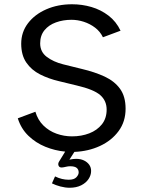

<svg xmlns="http://www.w3.org/2000/svg" viewBox="-20 -700 672 900"><path d="M306.4 180.1Q285.7 180.1 263.1 174.1Q240.5 168.1 223.5 159.5L238 126.9Q255.1 135.2 270.6 138.8Q286.1 142.5 302.2 142.5Q327.1 142.5 337.9 131Q348.8 119.5 348.8 108.1Q348.8 94.4 339.3 86.8Q329.9 79.3 308.6 79.3Q299.3 79.3 289.1 81.8Q278.8 84.4 271.1 85Q258.2 86.1 254.4 76.4Q250.6 66.7 257.6 56.1L285.5 10.7Q237.5 6.2 192.5 -12.1Q147.5 -30.4 113.2 -63.5Q78.8 -96.6 63.4 -145.4L145.9 -176.2Q157.2 -137.7 183.4 -111.8Q209.6 -86 244.8 -73.4Q280.1 -60.8 317.5 -60.8Q361.8 -60.8 398.5 -75Q435.2 -89.2 457.6 -117.2Q479.9 -145.3 479.9 -186.3Q479.9 -228 449.7 -254.4Q419.4 -280.7 339.7 -299.3L256.8 -319.4Q208.2 -330.7 167.6 -351.3Q127 -372 103.2 -407Q79.4 -442 79.4 -495.1Q79.4 -549.5 111.3 -591.2Q143.2 -632.9 197.2 -656.4Q251.1 -680 318.1 -680Q364.5 -680 408.6 -667.2Q452.7 -654.3 488.8 -626.7Q524.8 -599.1 545.1 -556.1L462.5 -525.3Q449.5 -552.3 425.8 -570.3Q402.1 -588.3 373.1 -597.8Q344 -607.2 315.2 -607.2Q275.8 -607.2 242.1 -595Q208.5 -582.9 188.4 -558.2Q168.3 -533.6 168.3 -496.6Q168.3 -456.7 199.4 -433.3Q230.6 -409.9 275.6 -398.6L362.9 -377Q424.4 -362.5 470.7 -341Q516.9 -319.4 542.8 -283.6Q568.7 -247.7 568.7 -190.3Q568.7 -130 536 -85.6Q503.3 -41.1 448.7 -15.8Q394.1 9.4 328.7 12L305.4 48.3Q314.3 46.3 322.8 45.4Q331.3 44.6 337.2 44.6Q357.7 44.6 373.1 51.9Q388.6 59.2 397.9 71.8Q407.1 84.4 407.1 101.5Q407.1 121 395 139.3Q382.9 157.5 360.3 168.8Q337.7 180.1 306.4 180.1Z"/></svg>

Font: Atkinson Hyperlegible Mono ExtraLight
Style: Regular
Weight: 200
Monospace: yes
Designer: Elliott Scott, Megan Eiswerth, Linus Boman, Theodore Petrosky, Letters from Sweden
Foundry: Applied Design Works, Letters from Sweden
Version: Version 2.001